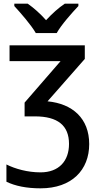

<svg xmlns="http://www.w3.org/2000/svg" viewBox="-20 -786 539 1046"><path d="M407 -766H333C300 -744 264 -712 231 -676C199 -712 164 -743 131 -766H58V-753C93 -715 149 -651 175 -606H289C314 -651 372 -716 407 -753ZM442 -539H32V-453H310L114 -227V-152H170C295 -152 356 -102 356 -2C356 91 301 153 201 153C130 153 63 134 15 110V204C62 227 124 240 201 240C371 240 466 140 466 -1C466 -140 376 -221 239 -234L442 -465Z"/></svg>

Font: Noto Sans Thai Medium
Style: Regular
Weight: 500
Designer: Monotype Design Team
Foundry: Monotype Imaging Inc.
Version: Version 1.901